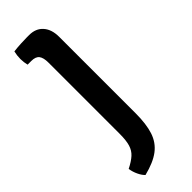

<svg xmlns="http://www.w3.org/2000/svg" viewBox="-241 -519 759 759"><g transform="rotate(-45 139.0 -139.0)"><path d="M201.5 19.5Q201.5 79 188.8 118.2Q176 157.5 144.5 181.5Q113 205.5 56.5 219.5Q46 209.5 37.8 192.2Q29.5 175 26.5 155.5Q54.5 141.5 70.5 127Q86.5 112.5 93 90.5Q99.5 68.5 99.5 32.5V-366.5Q99.5 -393 90 -405.8Q80.5 -418.5 56 -418.5H35.5Q31 -436 31 -454.5Q31 -473.5 35.5 -492.5Q56 -495 76.5 -496Q97 -497 109 -497H122.5Q159.5 -497 180.5 -473.2Q201.5 -449.5 201.5 -408Z"/></g></svg>

Font: Signika SC
Style: Regular
Weight: 400
Designer: Anna Giedryś
Foundry: Anna Giedryś
Version: Version 2.000; ttfautohint (v1.8.3) -l 8 -r 50 -G 200 -x 9 -